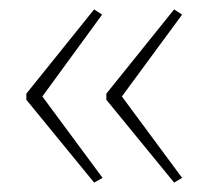

<svg xmlns="http://www.w3.org/2000/svg" viewBox="-20 -576 442 408"><path d="M36 -377 180 -556 197 -545 70 -371 198 -198 180 -188 36 -364ZM206 -377 350 -556 367 -545 239 -371 367 -198 350 -188 206 -364Z"/></svg>

Font: Noto Sans Telugu UI Condensed Thin
Style: Regular
Weight: 100
Width: 3
Designer: Jelle Bosma - Monotype Design Team
Foundry: Monotype Imaging Inc.
Version: Version 2.005; ttfautohint (v1.8.4.7-5d5b)